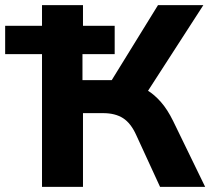

<svg xmlns="http://www.w3.org/2000/svg" viewBox="-24 -725 825 745"><path d="M139 0V-515H-4V-625H139V-705H298V-625H421V-515H296V-414H424L391 -384L589 -705H765L537 -352L497 -396Q522 -390 548.5 -374Q575 -358 600.5 -329Q626 -300 648 -255L772 0H597L505 -200Q484 -247 453.5 -266.5Q423 -286 376 -286H298V0Z"/></svg>

Font: Nunito Sans 10pt ExtraBold
Style: Regular
Weight: 800
Designer: Vernon Adams
Foundry: Vernon Adams
Version: Version 3.101;gftools[0.9.27]